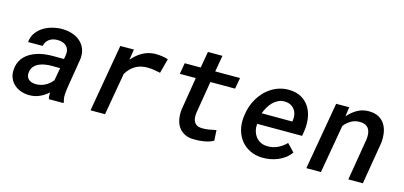

<svg xmlns="http://www.w3.org/2000/svg" viewBox="-61 -1049 3056 1452"><g transform="rotate(15 1467.5 -323.0)"><path d="M354.5 0Q350.6 -12.7 350.1 -25.4Q349.6 -38.1 350.1 -51.3Q317.9 -22.5 280 -6.1Q242.2 10.3 198.2 9.3Q165 8.8 135.3 -2Q105.5 -12.7 83.5 -32.5Q61.5 -52.2 49.3 -80.3Q37.1 -108.4 39.1 -144Q41 -178.7 53 -205.6Q64.9 -232.4 84 -252.2Q103 -272 128.2 -285.6Q153.3 -299.3 181.6 -307.9Q210 -316.4 240 -319.8Q270 -323.2 299.8 -323.2L386.2 -322.8L392.1 -358.4Q395 -379.9 389.9 -396.7Q384.8 -413.6 373 -425Q361.3 -436.5 344.2 -442.6Q327.1 -448.7 306.2 -449.2Q287.6 -449.7 271 -445.6Q254.4 -441.4 240.7 -432.4Q227.1 -423.3 217.8 -409.7Q208.5 -396 204.6 -377L90.8 -376.5Q94.2 -418.5 116.2 -449.2Q138.2 -480 170.9 -500Q203.6 -520 242.7 -529.5Q281.7 -539.1 319.3 -538.6Q360.4 -537.6 396.2 -525.6Q432.1 -513.7 458 -490.7Q483.9 -467.8 497.3 -434.1Q510.7 -400.4 506.3 -356.4L467.8 -120.6Q463.4 -92.8 461.9 -64.5Q460.4 -36.1 469.2 -8.8L468.3 0ZM226.6 -84Q265.6 -83 299.8 -100.6Q334 -118.2 357.9 -148.9L376 -248.5L310.1 -249Q286.1 -249 260.3 -245.1Q234.4 -241.2 211.9 -231.2Q189.5 -221.2 173.8 -203.1Q158.2 -185.1 154.8 -156.7Q152.3 -138.7 157 -125.2Q161.6 -111.8 171.4 -102.8Q181.2 -93.8 195.3 -89.1Q209.5 -84.5 226.6 -84Z M1048.3 -539.1Q1072.8 -538.6 1097.2 -535.4Q1121.6 -532.2 1145 -524.4L1114.7 -410.2Q1089.8 -416 1065.2 -419.7Q1040.5 -423.3 1014.6 -423.8Q960 -424.3 919.7 -400.6Q879.4 -377 851.6 -330.6L793.9 0H680.2L772 -528.3L878.4 -528.8L865.2 -445.3Q882.8 -466.3 903.1 -483.6Q923.3 -501 946.3 -513.4Q969.2 -525.9 994.6 -532.5Q1020 -539.1 1048.3 -539.1Z M1537.6 -656.2 1515.1 -528.3H1709.5L1693.8 -441.4H1500.5L1458.5 -187.5Q1456.1 -166.5 1458 -148.7Q1460 -130.9 1467.8 -117.4Q1475.6 -104 1490 -95.9Q1504.4 -87.9 1527.3 -87.4Q1555.7 -86.4 1583.5 -91.3Q1611.3 -96.2 1639.2 -102.1L1644 -20.5Q1627.4 -10.7 1608.4 -4.9Q1589.4 1 1569.3 4.4Q1549.3 7.8 1529.3 9Q1509.3 10.3 1490.2 9.8Q1448.2 9.3 1418.5 -6.1Q1388.7 -21.5 1370.8 -47.4Q1353 -73.2 1346.4 -107.7Q1339.8 -142.1 1343.8 -181.6L1386.2 -441.4H1261.2L1276.4 -528.3H1401.4L1423.8 -656.2Z M2027.8 9.8Q1974.1 8.8 1931.6 -11.5Q1889.2 -31.7 1861.1 -65.9Q1833 -100.1 1819.8 -145.8Q1806.6 -191.4 1811.5 -243.7L1814 -264.2Q1817.9 -299.8 1829.6 -334.5Q1841.3 -369.1 1859.6 -399.9Q1877.9 -430.7 1902.3 -456.3Q1926.8 -481.9 1956.8 -500.5Q1986.8 -519 2021.2 -529.1Q2055.7 -539.1 2094.2 -538.1Q2149.9 -536.6 2188.7 -514.6Q2227.5 -492.7 2250.7 -456.5Q2273.9 -420.4 2282 -373.8Q2290 -327.1 2283.7 -276.9L2276.4 -227.5H1923.8Q1921.4 -199.2 1928 -173.6Q1934.6 -147.9 1949.5 -128.2Q1964.4 -108.4 1987.1 -96.4Q2009.8 -84.5 2040 -84Q2083 -82.5 2120.8 -100.1Q2158.7 -117.7 2188 -148.4L2245.1 -88.9Q2227.1 -63 2202.4 -44.2Q2177.7 -25.4 2148.9 -13.2Q2120.1 -1 2089.1 4.6Q2058.1 10.3 2027.8 9.8ZM2085.4 -444.3Q2056.2 -445.3 2032.7 -434.1Q2009.3 -422.9 1991 -404.3Q1972.7 -385.7 1959 -361.8Q1945.3 -337.9 1936 -313.5L2176.3 -313L2178.2 -323.2Q2181.6 -347.2 2177.2 -368.7Q2172.9 -390.1 2160.6 -406.7Q2148.4 -423.3 2129.4 -433.3Q2110.4 -443.4 2085.4 -444.3Z M2564 -528.8 2554.2 -454.6Q2586.4 -492.7 2627.7 -515.9Q2668.9 -539.1 2720.2 -538.1Q2765.6 -537.1 2795.9 -519.8Q2826.2 -502.4 2843.5 -473.9Q2860.8 -445.3 2866.5 -408Q2872.1 -370.6 2867.7 -330.1L2812.5 0H2698.7L2753.4 -328.6Q2756.3 -353 2753.9 -373.5Q2751.5 -394 2742.2 -409.2Q2732.9 -424.3 2715.8 -433.1Q2698.7 -441.9 2671.9 -442.4Q2652.8 -442.9 2635.7 -438.5Q2618.7 -434.1 2603.8 -425.5Q2588.9 -417 2575.4 -405.3Q2562 -393.6 2550.3 -379.4L2484.4 0H2370.1L2461.9 -528.3Z"/></g></svg>

Font: Roboto Mono Medium
Style: Italic
Weight: 500
Designer: Google
Version: Version 2.000985; 2015; ttfautohint (v1.3)